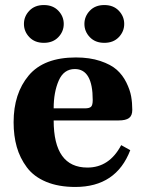

<svg xmlns="http://www.w3.org/2000/svg" viewBox="-20 -730 559 762"><path d="M336.5 -582.5Q315 -605 315 -635Q315 -665 336.5 -687.5Q358 -710 394 -710Q430 -710 451.5 -687.5Q473 -665 473 -635Q473 -605 451.5 -582.5Q430 -560 394 -560Q358 -560 336.5 -582.5ZM96.5 -582.5Q75 -605 75 -635Q75 -665 96.5 -687.5Q118 -710 154 -710Q190 -710 211.5 -687.5Q233 -665 233 -635Q233 -605 211.5 -582.5Q190 -560 154 -560Q118 -560 96.5 -582.5ZM34 -245Q34 -359 94 -430.5Q154 -502 281 -502Q336 -502 378 -488Q420 -474 443.5 -453Q467 -432 481.5 -402.5Q496 -373 500.5 -347.5Q505 -322 505 -294Q505 -271 492 -261.5Q479 -252 451 -252H193Q193 -65 327 -65Q414 -65 461 -154L497 -134Q441 12 279 12Q212 12 163 -8.5Q114 -29 86.5 -66Q59 -103 46.5 -147Q34 -191 34 -245ZM193 -300H317Q335 -300 341.5 -306.5Q348 -313 348 -333Q348 -456 277 -456Q233 -456 213 -410Q193 -364 193 -300Z"/></svg>

Font: Heuristica
Style: Bold
Weight: 700
Version: Version 1.0.2